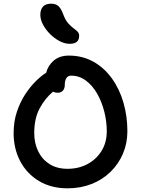

<svg xmlns="http://www.w3.org/2000/svg" viewBox="-20 -1013 767 1043"><path d="M347 10Q258 10 192 -29.5Q126 -69 90 -137Q54 -205 54 -290Q54 -353 72 -406.5Q90 -460 117.5 -501.5Q145 -543 175 -572.5Q205 -602 231 -618Q240 -656 271.5 -683.5Q303 -711 354 -711Q428 -711 487 -678Q546 -645 587.5 -587.5Q629 -530 650.5 -456Q672 -382 672 -300Q672 -235 648 -178.5Q624 -122 580.5 -79.5Q537 -37 477.5 -13.5Q418 10 347 10ZM166 -290Q166 -236 187 -192Q208 -148 248.5 -122Q289 -96 347 -96Q407 -96 455 -121.5Q503 -147 531.5 -193Q560 -239 560 -300Q560 -353 546.5 -406.5Q533 -460 508 -504Q483 -548 447 -575Q411 -602 367 -602Q348 -602 340 -588Q332 -574 332 -553Q332 -531 321 -520Q310 -509 294 -509Q280 -509 268 -515Q225 -479 195.5 -424.5Q166 -370 166 -290ZM359 -775Q331 -775 303 -790Q275 -805 251.5 -828.5Q228 -852 213.5 -879.5Q199 -907 199 -933Q199 -960 213 -976.5Q227 -993 259 -993Q281 -993 296 -981Q311 -969 324 -934Q335 -904 349.5 -887.5Q364 -871 377.5 -861Q391 -851 400.5 -842Q410 -833 410 -818Q410 -775 359 -775Z"/></svg>

Font: Shantell Sans Normal
Style: Regular
Weight: 500
Designer: Stephen Nixon, Anya Danilova, Shantell Martin
Foundry: Arrow Type
Version: Version 1.009;[a7da0bfa3]